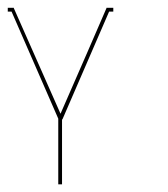

<svg xmlns="http://www.w3.org/2000/svg" viewBox="-20 -859 432 494"><path d="M258.8 -838.9Q257.8 -838.9 253.9 -838.9Q253.9 -838.9 253.9 -837.9Q253.9 -837.9 253.9 -837.9Q214.8 -747.1 135.7 -566.4Q95.7 -656.2 15.6 -837.9Q15.6 -837.9 15.6 -838.9Q15.6 -838.9 15.6 -838.9Q15.6 -838.9 15.6 -838.9Q15.6 -838.9 15.6 -838.9Q10.7 -838.9 0 -838.9Q0 -836.9 0 -834Q0 -832 0 -829.1Q2.9 -829.1 9.8 -829.1Q49.8 -737.3 129.9 -553.7Q129.9 -498 129.9 -384.8Q133.8 -384.8 139.6 -384.8Q139.6 -440.4 139.6 -551.8Q140.6 -551.8 140.6 -551.8Q180.7 -644.5 260.7 -829.1Q264.6 -829.1 271.5 -829.1Q271.5 -832 271.5 -838.9Q270.5 -838.9 269.5 -838.9Q266.6 -838.9 258.8 -838.9Z"/></svg>

Font: Reach
Style: Line
Weight: 400
Designer: Billy Harris
Version: Reach Line